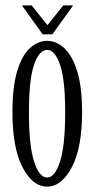

<svg xmlns="http://www.w3.org/2000/svg" viewBox="-20 -679 352 710"><path d="M154.5 11Q100 11 63 -61Q26 -133 26 -263.5Q26 -359 43.8 -417Q61.5 -475 91 -501.5Q120.5 -528 154.5 -528Q188 -528 217.2 -501.5Q246.5 -475 265 -417Q283.5 -359 283.5 -263.5Q283.5 -133 245.8 -61Q208 11 154.5 11ZM154.5 -22.5Q183 -22.5 202 -81.5Q221 -140.5 221 -263.5Q221 -385 202 -439.8Q183 -494.5 154.5 -494.5Q125 -494.5 106 -439.8Q87 -385 87 -263.5Q87 -140.5 106 -81.5Q125 -22.5 154.5 -22.5ZM138 -552 61 -659H97L155.5 -586L214 -659H250.5L173.5 -552Z"/></svg>

Font: Imbue 10pt Light
Style: Regular
Weight: 300
Designer: Tyler Finck
Foundry: Etcetera Type Company
Version: Version 1.102; ttfautohint (v1.8.3)